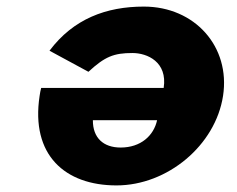

<svg xmlns="http://www.w3.org/2000/svg" viewBox="-20 -548 719 583"><path d="M457 -183C446.8 -136 407.3 -100 346.3 -100C294.3 -100 261.7 -129 262 -183ZM105 -281C103.1 -275 101.4 -264 100.3 -257C72.8 -77 177.7 15 333.7 15C488.7 15 634.4 -107 657.3 -257C680.1 -406 571.8 -528 416.8 -528C302.8 -528 203.1 -491 130.3 -394L248.5 -330C298.5 -376 325.2 -387 382.2 -387C427.2 -387 489.1 -360 477 -281Z"/></svg>

Font: Sztylet
Style: BdObl
Weight: 700
Foundry: Cannot Into Space Fonts, PlusOne Fonts
Version: Version 0.12